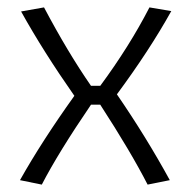

<svg xmlns="http://www.w3.org/2000/svg" viewBox="-20 -492 519 519"><path d="M34 -5Q93 -110 181 -233Q97 -353 37 -461L99 -472Q163 -351 226 -260H251Q330 -367 384 -472L443 -462Q384 -356 296 -237Q375 -122 439 -5L379 7Q334 -81 251 -209H226Q138 -80 93 7Z"/></svg>

Font: Athiti
Style: Regular
Weight: 400
Designer: CadsonDemak Team
Foundry: CadsonDemak
Version: Version 1.033